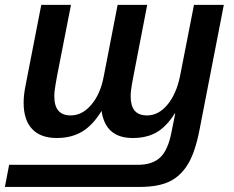

<svg xmlns="http://www.w3.org/2000/svg" viewBox="-53 -548 944 776"><path d="M653.3 -89.4Q620.6 -37.1 580.8 -13.7Q541 9.8 482.9 9.8Q373.5 9.8 357.4 -99.6Q322.3 -42 279.1 -16.1Q235.8 9.8 176.3 9.8Q111.3 9.8 76.9 -26.6Q42.5 -63 42.5 -132.8Q42.5 -165 50.8 -205.1L113.8 -528.3H233.9L178.2 -244.1L172.4 -211.9Q166.5 -180.2 166.5 -158.7Q166.5 -120.1 182.9 -100.8Q199.2 -81.5 232.9 -81.5Q279.3 -81.5 315.9 -124.5Q352.5 -167.5 365.7 -236.3L422.4 -528.3H542L487.3 -245.6L481 -211.9Q475.1 -180.2 475.1 -158.7Q475.1 -120.1 491.2 -100.8Q507.3 -81.5 541.5 -81.5Q587.9 -81.5 624 -125.2Q660.2 -168.9 674.8 -241.2L731 -528.3H851.6L752.9 -21Q735.8 66.4 707.5 113.8Q678.7 162.6 633.1 185.1Q587.4 207.5 511.2 207.5H-33.2L-16.1 118.2H502.4Q563.5 118.2 595 87.9Q626.5 57.6 640.1 -14.2L655.3 -89.4Z"/></svg>

Font: Arimo SemiBold
Style: Italic
Weight: 600
Italic angle: -12°
Version: Version 1.33